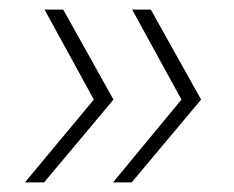

<svg xmlns="http://www.w3.org/2000/svg" viewBox="-20 -493 489 401"><path d="M216 -112 359 -285 256 -473H295L400 -285L255 -112ZM32 -112 176 -285 73 -473H112L217 -285L72 -112Z"/></svg>

Font: Alumni Sans Thin ExtraLight
Style: Italic
Weight: 250
Italic angle: -8°
Version: Version 1.016